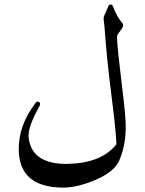

<svg xmlns="http://www.w3.org/2000/svg" viewBox="-20 -771 644 855"><path d="M462.9 -744.1Q465.8 -751 473.1 -751Q480.5 -751 483.4 -741.7Q501 -694.3 524.4 -668.9Q533.2 -659.7 523.2 -644.5Q513.2 -629.4 506.8 -622.1Q500.5 -614.7 501 -601.6Q504.9 -535.6 519.5 -419.9Q534.2 -304.2 538.6 -240.7Q545.9 -138.7 511.7 -57.6Q490.7 -6.8 407 29.3Q323.2 65.4 256.8 64.5Q65.4 61.5 63.5 -104Q62 -213.4 138.7 -313Q143.6 -319.3 149.9 -318.4Q156.2 -317.4 158 -311.3Q159.7 -305.2 155.8 -298.3Q102.5 -203.6 107.4 -158.7Q121.6 -35.6 289.6 -41.5Q434.1 -46.4 498.5 -128.9Q496.1 -191.4 475.6 -351.6Q455.1 -511.7 445.3 -652.3L441.4 -685.5Q441.4 -694.3 443.8 -700.2Z"/></svg>

Font: Amiri Quran Colored
Style: Regular
Weight: 400
Designer: Khaled Hosny
Version: Version 000.111